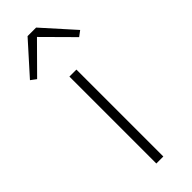

<svg xmlns="http://www.w3.org/2000/svg" viewBox="-278 -772 795 795"><g transform="rotate(-45 119.0 -375.0)"><path d="M139 0H98V-509H139ZM119 -720 -4 -596 -28 -614 94 -750H144L266 -614L242 -596Z"/></g></svg>

Font: Anuphan ExtraLight
Style: Regular
Weight: 200
Designer: Cadson Demak
Version: Version 3.001